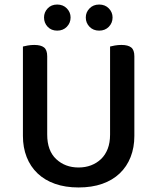

<svg xmlns="http://www.w3.org/2000/svg" viewBox="-20 -812 693 846"><path d="M572 -213Q572 -162 555.5 -120Q539 -78 507.5 -48Q476 -18 430.5 -2Q385 14 326 14Q268 14 222.5 -2Q177 -18 145.5 -48Q114 -78 97.5 -120Q81 -162 81 -213V-607Q88 -609 102 -611.5Q116 -614 131 -614Q160 -614 174 -603Q188 -592 188 -564V-219Q188 -148 227.5 -111Q267 -74 326 -74Q356 -74 381 -83.5Q406 -93 425 -111Q444 -129 454.5 -156Q465 -183 465 -219V-607Q472 -609 486 -611.5Q500 -614 515 -614Q544 -614 558 -603Q572 -592 572 -564ZM291 -735Q291 -711 274.5 -694Q258 -677 232 -677Q206 -677 190 -694Q174 -711 174 -735Q174 -758 190 -775Q206 -792 232 -792Q258 -792 274.5 -775Q291 -758 291 -735ZM476 -735Q476 -711 459.5 -694Q443 -677 417 -677Q391 -677 374.5 -694Q358 -711 358 -735Q358 -758 374.5 -775Q391 -792 417 -792Q443 -792 459.5 -775Q476 -758 476 -735Z"/></svg>

Font: Baloo Chettan 2 Medium
Style: Regular
Weight: 500
Designer: Maithili Shingre, Unnati Kotecha and Ek Type
Foundry: Ek Type
Version: Version 1.640;hotconv 1.0.111;makeotfexe 2.5.65597; ttfautoh